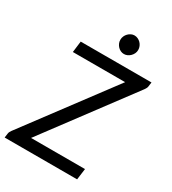

<svg xmlns="http://www.w3.org/2000/svg" viewBox="-228 -1022 1020 1136"><g transform="rotate(30 282.0 -454.0)"><path d="M572.5 -686.5Q571.5 -679.5 568.2 -674Q565 -668.5 561 -662L123.5 -76H492L482 0H-13L-9 -29.5Q-8 -36.5 -5 -42Q-2 -47.5 2 -53.5L440.5 -640H83.5L93 -716.5H576.5ZM412.5 -843.5Q412.5 -830.5 407.2 -819.2Q402 -808 393.2 -799.2Q384.5 -790.5 373.5 -785.5Q362.5 -780.5 350.5 -780.5Q338.5 -780.5 327.8 -785.5Q317 -790.5 308.8 -799.2Q300.5 -808 295.5 -819.2Q290.5 -830.5 290.5 -843.5Q290.5 -856.5 295.5 -868Q300.5 -879.5 309 -888.2Q317.5 -897 328.2 -902.2Q339 -907.5 351 -907.5Q363 -907.5 374 -902.5Q385 -897.5 393.8 -888.8Q402.5 -880 407.5 -868.2Q412.5 -856.5 412.5 -843.5Z"/></g></svg>

Font: Lato 2
Style: Italic
Weight: 400
Italic angle: -7°
Designer: Lukasz Dziedzic with Adam Twardoch and Botio Nikoltchev
Foundry: tyPoland Lukasz Dziedzic
Version: Version 2.015; 2015-08-06; http://www.latofonts.com/